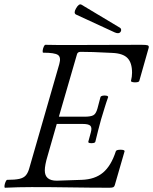

<svg xmlns="http://www.w3.org/2000/svg" viewBox="-20 -877 717 900"><path d="M4 3Q0 3 1 -6Q2 -15 6 -24.5Q10 -34 14 -34Q50 -34 70.5 -38.5Q91 -43 101.5 -55.5Q112 -68 118 -91L258 -577Q267 -609 251.5 -619.5Q236 -630 183 -630Q179 -630 180 -639.5Q181 -649 185 -658Q189 -667 193 -667Q225 -666 256.5 -666Q288 -666 319 -666Q401 -666 482.5 -666.5Q564 -667 643 -667Q666 -667 672.5 -664.5Q679 -662 677 -653L633 -498Q632 -493 621.5 -491.5Q611 -490 602 -492Q593 -494 594 -498Q599 -518 599 -536Q599 -583 577.5 -605Q556 -627 506 -629Q454 -632 417 -633Q380 -634 358 -634Q344 -634 341 -623L256 -330H377Q404 -330 417 -336.5Q430 -343 437 -369L451 -422Q453 -427 461.5 -428.5Q470 -430 478.5 -428.5Q487 -427 487 -422Q478 -397 470 -370.5Q462 -344 454 -318Q447 -292 440 -265.5Q433 -239 427 -213Q426 -208 417 -206.5Q408 -205 400.5 -206.5Q393 -208 394 -213L406 -257Q412 -279 403.5 -287.5Q395 -296 368 -296H246L203 -146Q190 -103 190 -78Q190 -30 246 -30L363 -34Q425 -36 463 -68Q501 -100 523 -168Q525 -173 535 -174.5Q545 -176 554.5 -174.5Q564 -173 564 -168L518 -9Q516 -2 511 0.5Q506 3 493 3Q408 3 315.5 1.5Q223 0 128 0Q67 0 4 3ZM518 -725 336 -809Q324 -816 336 -837Q350 -862 362 -855L537 -750Q546 -746 547.5 -740Q549 -734 546 -729Q538 -716 518 -725Z"/></svg>

Font: Junicode
Style: Italic
Weight: 400
Italic angle: -11°
Designer: Peter S. Baker
Version: Version 2.100; ttfautohint (v1.8.4)